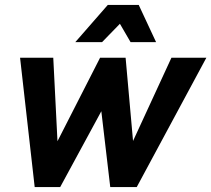

<svg xmlns="http://www.w3.org/2000/svg" viewBox="-20 -755 853 775"><path d="M61 -522H195L212 -185L384 -522H487L517 -186L672 -522H813L532 0H425L389 -306L223 0H120ZM284 -585 415 -735H540L610 -585H507L464 -659L392 -585Z"/></svg>

Font: Radio Canada SemiBold
Style: Italic
Weight: 600
Italic angle: -12°
Designer: Charles Daoud, Etienne Aubert Bonn, Alexandre Saumier Demers, Jacques Le Bailly
Foundry: Radio-Canada
Version: Version 2.104; ttfautohint (v1.8.4.7-5d5b);gftools[0.9.28.de